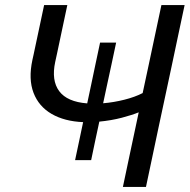

<svg xmlns="http://www.w3.org/2000/svg" viewBox="-20 -733 744 753"><path d="M274.5 -105Q283 -145 291 -182.8Q299 -220.5 306 -254Q233 -257 182.5 -286.2Q132 -315.5 111.5 -369Q91 -422.5 107 -497.5Q109.5 -508 111.5 -517.8Q113.5 -527.5 116 -539Q126.5 -588.5 135 -628.2Q143.5 -668 153 -713H244Q233 -662 223.8 -618Q214.5 -574 204 -524.5L196.5 -490Q181 -417.5 212.2 -375.5Q243.5 -333.5 322 -327.5L337.5 -400.5Q345 -437 354 -479Q363 -521 372.5 -566H435.5Q426 -521 417 -479Q408 -437 400 -400.5L384.5 -328Q426.5 -331.5 468 -342Q509.5 -352.5 539.5 -368L562 -473Q576.5 -541 588.5 -597.8Q600.5 -654.5 613 -713H704Q691.5 -654.5 679.5 -597.8Q667.5 -541 653 -472.5L602.5 -236.5Q588.5 -170 576.8 -114.8Q565 -59.5 552.5 0H462Q474 -57 485.5 -111.2Q497 -165.5 511 -231L524 -292.5Q498.5 -282 457.5 -271.2Q416.5 -260.5 369.5 -256Q362 -222 354 -183.8Q346 -145.5 337.5 -105Z"/></svg>

Font: Commissioner
Style: Italic
Weight: 400
Italic angle: -12°
Designer: Kostas Bartsokas
Foundry: Kostas Bartsokas
Version: Version 1.000; ttfautohint (v1.8.3)